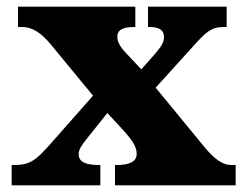

<svg xmlns="http://www.w3.org/2000/svg" viewBox="-20 -556 736 576"><path d="M15 0H281V-61H277C233 -61 216 -72 216 -94C216 -108 227 -123 239 -138L302 -217L352 -163C386 -125 390 -109 390 -94C390 -72 370 -61 330 -61H325V0H687V-61H674C649 -61 625 -77 594 -114L447 -293L552 -409C597 -459 612 -475 651 -475H660V-536H424V-475H428C455 -475 472 -468 472 -444C472 -426 459 -411 443 -392L404 -348L355 -400C338 -419 332 -432 332 -446C332 -462 342 -475 382 -475H386V-536H34V-475H47C77 -475 104 -457 133 -422L259 -269L132 -125C90 -78 72 -61 24 -61H15Z"/></svg>

Font: Noto Serif Gurmukhi Black
Style: Regular
Weight: 900
Designer: Vaibhav Singh and the Monotype Design Team
Foundry: Monotype Imaging Inc.
Version: Version 2.004